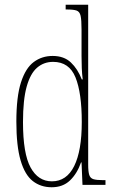

<svg xmlns="http://www.w3.org/2000/svg" viewBox="-20 -780 479 810"><path d="M198 10Q152 10 118.5 -16Q85 -42 67 -103Q49 -164 49 -267Q49 -372 68.5 -432.5Q88 -493 122.5 -518.5Q157 -544 202 -544Q250 -544 279 -516.5Q308 -489 325 -445H329Q326 -468 325 -493Q324 -518 324 -544V-656Q324 -696 320 -713.5Q316 -731 303 -735.5Q290 -740 262 -740H257V-760H352V-86Q352 -56 356.5 -42Q361 -28 374.5 -24Q388 -20 415 -20H425V0H328L324 -95H322Q305 -47 275 -18.5Q245 10 198 10ZM199 -15Q261 -15 293 -79.5Q325 -144 325 -265Q325 -388 298.5 -453.5Q272 -519 204 -519Q165 -519 136.5 -494.5Q108 -470 92.5 -414.5Q77 -359 77 -265Q77 -132 109 -73.5Q141 -15 199 -15Z"/></svg>

Font: Noto Serif Thai ExtraCondensed Thin
Style: Regular
Weight: 100
Width: 2
Designer: Monotype Design Team
Foundry: Monotype Imaging Inc.
Version: Version 2.001; ttfautohint (v1.8.4.7-5d5b)